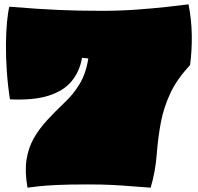

<svg xmlns="http://www.w3.org/2000/svg" viewBox="-20 -750 916 887"><path d="M107 117Q94 43 102.5 -12Q111 -67 136 -111Q161 -155 198 -195Q235 -235 280 -278Q318 -313 347.5 -361.5Q377 -410 388 -480L359 -483Q348 -420 311 -375Q274 -330 204.5 -308Q135 -286 26 -291Q16 -355 11.5 -420.5Q7 -486 7.5 -545Q8 -604 12.5 -649.5Q17 -695 23 -719Q97 -713 151.5 -709.5Q206 -706 252 -704Q298 -702 345 -701Q392 -700 452 -700Q532 -700 609 -705.5Q686 -711 749.5 -718Q813 -725 851 -730Q865 -659 866 -587.5Q867 -516 858 -449Q797 -384 767 -319.5Q737 -255 724 -189Q710 -116 704 -36.5Q698 43 676 117Q630 114 588.5 110.5Q547 107 499.5 104.5Q452 102 387 102Q299 102 245 104.5Q191 107 159.5 110.5Q128 114 107 117Z"/></svg>

Font: Oi
Style: Regular
Weight: 400
Designer: Kostas Bartsokas, Mohamad Dakak
Foundry: Foundry5
Version: Version 4.000